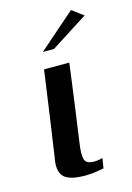

<svg xmlns="http://www.w3.org/2000/svg" viewBox="-95 -629 468 683"><g transform="rotate(-15 139.0 -287.0)"><path d="M182 -399Q173 -328 163 -256.5Q153 -185 143 -113Q137 -73 142 -54.5Q147 -36 177 -36Q184 -36 194 -37.5Q204 -39 208 -41L202 -4Q196 -3 176.5 0.5Q157 4 134 4Q100 4 80 -2.5Q60 -9 52 -20Q44 -31 42 -46Q40 -61 43 -77.5Q46 -94 48 -112Q53 -145 58.5 -183.5Q64 -222 69.5 -260.5Q75 -299 80 -335Q85 -371 89 -399Q112 -399 135.5 -399Q159 -399 182 -399ZM101 -460 236 -578 278 -547 142 -460Z"/></g></svg>

Font: Genos Thin Medium
Style: Italic
Weight: 500
Italic angle: -8°
Version: Version 1.010